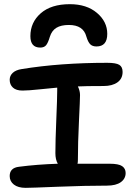

<svg xmlns="http://www.w3.org/2000/svg" viewBox="-20 -926 648 929"><path d="M317.9 -905.8Q399.4 -905.8 449.2 -863.5Q499 -821.3 499 -762.2Q499 -701.2 446.8 -701.2Q427.7 -701.2 417 -711.4Q406.2 -721.7 397.9 -749Q383.3 -805.2 313 -805.2Q275.4 -805.2 252.9 -791.5Q230.5 -777.8 221.2 -748Q212.4 -718.3 202.9 -707Q193.4 -695.8 174.8 -695.8Q127 -695.8 127 -751Q127 -817.9 177.2 -861.8Q227.5 -905.8 317.9 -905.8ZM104 -17.1Q67.4 -17.1 47.1 -33Q26.9 -48.8 26.9 -74.2Q26.9 -113.8 71.8 -119.1Q158.7 -130.4 259.8 -133.8Q248 -153.3 248 -185.1Q248 -244.1 252.4 -347.2Q256.8 -450.2 256.8 -486.8V-502Q227.1 -499.5 171.9 -493.7Q116.7 -487.8 88.9 -487.8Q58.1 -487.8 42.5 -502.2Q26.9 -516.6 26.9 -540Q26.9 -559.6 41.7 -573.5Q56.6 -587.4 85 -591.8Q271.5 -622.1 499 -622.1Q541 -622.1 557.1 -612.3Q573.2 -602.5 573.2 -578.1Q573.2 -545.4 548.3 -527.6Q523.4 -509.8 481 -509.8Q392.1 -509.8 356.9 -507.8Q367.2 -486.3 367.2 -465.8Q367.2 -446.3 362.1 -340.1Q356.9 -233.9 356.9 -152.8Q356.9 -139.6 355 -133.8H509.8Q554.2 -133.8 571 -122.1Q587.9 -110.4 587.9 -88.9Q587.9 -61.5 564.7 -44.7Q541.5 -27.8 497.1 -27.8Q394 -27.8 261.2 -22.5Q128.4 -17.1 104 -17.1Z"/></svg>

Font: Shantell Sans Irregular Bouncy
Style: Regular
Weight: 500
Designer: Stephen Nixon, Anya Danilova, Shantell Martin
Foundry: Arrow Type
Version: Version 1.006;[9816181b4]